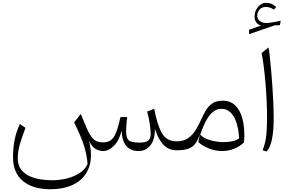

<svg xmlns="http://www.w3.org/2000/svg" viewBox="-20 -1070 2075 1367"><path d="M613.8 -67.9Q641.1 41.5 614.5 118.7Q587.9 195.8 516.4 236.6Q444.8 277.3 336.9 277.3Q214.4 277.3 143.6 219.2Q72.8 161.1 72.8 49.8Q72.8 -22 84.7 -77.9Q96.7 -133.8 121.6 -187L161.6 -159.7Q142.6 -110.8 124.5 -53.5Q106.4 3.9 106.4 56.6Q106.4 104.5 128.9 135Q151.4 165.5 187.5 182.6Q223.6 199.7 266.6 206.5Q309.6 213.4 350.6 213.4Q405.8 213.4 457.8 200.2Q509.8 187 548.8 160.9Q587.9 134.8 603.5 97.2Q597.7 24.4 574.5 -43.5Q551.3 -111.3 507.8 -198.2L554.7 -258.8L596.7 -159.2Q616.7 -111.3 641.4 -83.7Q666 -56.2 712.9 -56.2Q746.6 -56.2 768.3 -71.3Q790 -86.4 805.9 -125.5Q821.8 -164.6 837.9 -236.3H885.3Q883.8 -225.6 882.1 -206.3Q880.4 -187 879.2 -166.7Q877.9 -146.5 877.9 -132.8Q877.9 -86.4 897.5 -70.6Q917 -54.7 973.1 -54.7Q1021 -54.7 1037.1 -70.6Q1053.2 -86.4 1053.2 -115.2Q1053.2 -132.8 1047.6 -177.7Q1042 -222.7 1027.8 -275.9L1078.1 -295.4Q1099.6 -179.7 1133.1 -121.8Q1166.5 -64 1235.8 -64H1239.3V0H1237.8Q1180.2 0 1142.8 -40Q1105.5 -80.1 1083 -152.8Q1083 -71.8 1049.1 -33.2Q1015.1 5.4 967.8 5.4Q851.1 5.4 845.7 -140.6Q830.6 -72.8 793 -33.7Q755.4 5.4 713.4 5.4Q685.5 5.4 658.9 -10.7Q632.3 -26.9 613.8 -67.9Z M1564.9 -353Q1620.6 -353 1654.5 -319.8Q1688.5 -286.6 1704.1 -231.4Q1719.7 -176.3 1719.7 -109.9Q1719.7 -96.2 1719.2 -83.7Q1718.8 -71.3 1716.8 -55.7Q1684.1 -24.9 1643.8 -9.8Q1603.5 5.4 1561 5.4Q1516.6 5.4 1473.1 -10.5Q1429.7 -26.4 1392.1 -57.6L1402.3 -110.8Q1391.6 -79.1 1375.7 -54Q1359.9 -28.8 1328.6 -14.4Q1297.4 0 1239.3 0Q1224.6 0 1224.6 -30.8V-33.2Q1224.6 -64 1239.3 -64Q1288.1 -64 1320.3 -86.9Q1352.5 -109.9 1374.5 -146.5Q1396.5 -183.1 1414.6 -223.6Q1427.7 -252.9 1444.8 -282.7Q1461.9 -312.5 1490.5 -332.8Q1519 -353 1564.9 -353ZM1556.2 -294.9Q1525.4 -294.9 1501.7 -277.3Q1478 -259.8 1460 -231.9Q1441.9 -204.1 1428.7 -172.1Q1415.5 -140.1 1405.8 -111.3Q1428.2 -85.9 1475.8 -72Q1523.4 -58.1 1572.3 -58.1Q1603 -58.1 1632.3 -64Q1661.6 -69.8 1682.6 -85.4Q1681.2 -117.2 1674.6 -153.3Q1668 -189.5 1653.8 -221.7Q1639.6 -253.9 1615.7 -274.4Q1591.8 -294.9 1556.2 -294.9Z M1892.1 -732.4Q1896.5 -708 1901.4 -663.3Q1906.2 -618.7 1911.1 -562.7Q1916 -506.8 1919.9 -447Q1923.8 -387.2 1926.3 -331.8Q1928.7 -276.4 1928.7 -233.9Q1928.7 -133.3 1915.3 -73.7Q1901.9 -14.2 1877.4 8.8L1849.6 -0.5Q1867.7 -43.9 1874.5 -95.7Q1881.3 -147.5 1881.3 -228.5Q1881.3 -286.6 1878.4 -350.8Q1875.5 -415 1870.1 -478.5Q1864.7 -542 1857.7 -597.4Q1850.6 -652.8 1842.8 -692.4ZM1811.5 -955.6Q1811.5 -934.6 1830.1 -920.4Q1848.6 -906.2 1873 -906.2Q1911.1 -906.2 1978.5 -922.9L1973.1 -891.1L1935.1 -889.2L1753.4 -827.1V-858.4L1839.4 -888.2Q1815.4 -894 1804 -910.9Q1792.5 -927.7 1792.5 -951.7Q1792.5 -992.2 1817.4 -1021Q1842.3 -1049.8 1872.6 -1049.8Q1892.1 -1049.8 1907.7 -1044.7Q1923.3 -1039.6 1946.3 -1021L1930.7 -1001Q1914.1 -1012.2 1900.4 -1016.4Q1886.7 -1020.5 1874 -1020.5Q1842.8 -1020.5 1827.1 -1001Q1811.5 -981.4 1811.5 -955.6Z"/></svg>

Font: Pinar-FD Light
Style: Regular
Weight: 300
Designer: Amin Abedi
Version: Version 2.000